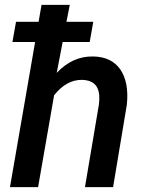

<svg xmlns="http://www.w3.org/2000/svg" viewBox="-20 -770 598 790"><path d="M349.1 -597.2H237.8L213.4 -470.2Q279.3 -539.6 363.3 -537.6Q438.5 -536.6 474.9 -484.4Q511.2 -432.1 502 -339.8L445.3 0H329.6L387.2 -341.3Q389.6 -362.3 388.2 -380.4Q381.8 -439.9 317.9 -441.4Q253.4 -442.4 202.6 -377.9L136.7 0H21L124.5 -597.2H31.2L45.9 -680.2H138.7L150.9 -750H267.1L253.4 -680.2H363.8Z"/></svg>

Font: Roboto Medium
Style: Italic
Weight: 500
Italic angle: -12°
Designer: Google
Version: Version 2.134; 2016